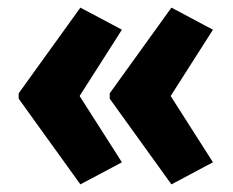

<svg xmlns="http://www.w3.org/2000/svg" viewBox="-20 -529 611 504"><path d="M29 -284 191 -509 300 -451 189 -277 300 -103 191 -45 29 -270ZM268 -284 430 -509 539 -451 428 -277 539 -103 430 -45 268 -270Z"/></svg>

Font: Noto Sans Armenian Condensed ExtraBold
Style: Regular
Weight: 800
Width: 3
Designer: Monotype Design Team
Foundry: Monotype Imaging Inc.
Version: Version 2.008; ttfautohint (v1.8.4.7-5d5b)